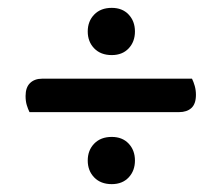

<svg xmlns="http://www.w3.org/2000/svg" viewBox="-20 -539 563 488"><path d="M55 -254Q51 -262 48 -272Q45 -282 45 -295Q45 -317 56.5 -328Q68 -339 87 -339H468Q472 -331 475 -320.5Q478 -310 478 -298Q478 -275 466.5 -264.5Q455 -254 435 -254ZM264 -191Q291 -191 307 -174Q323 -157 323 -131Q323 -105 307 -88Q291 -71 264 -71Q236 -71 219.5 -88Q203 -105 203 -131Q203 -157 219.5 -174Q236 -191 264 -191ZM264 -519Q291 -519 307 -502Q323 -485 323 -459Q323 -433 307 -416Q291 -399 264 -399Q236 -399 219.5 -416Q203 -433 203 -459Q203 -485 219.5 -502Q236 -519 264 -519Z"/></svg>

Font: Baloo 2 Latin Medium
Style: Regular
Weight: 500
Designer: Sarang Kulkarni and Ek Type
Foundry: Ek Type
Version: Version 1.001